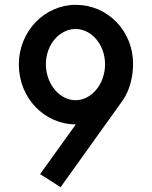

<svg xmlns="http://www.w3.org/2000/svg" viewBox="-20 -731 630 795"><path d="M58 -464C58 -325 164 -216 294 -216L146 -10L231 44L485 -311C522 -361 531 -425 531 -467C531 -604 425 -711 294 -711C164 -711 58 -601 58 -464ZM293 -316C227 -316 170 -383 170 -465C170 -547 227 -611 293 -611C358 -611 415 -547 415 -465C415 -382 358 -316 293 -316Z"/></svg>

Font: Mint Spirit No2
Style: Bold
Weight: 700
Designer: HARENDAL Hirwen
Foundry: Arkandis Digital Foundry.
Version: Version 1.004;FFEdit